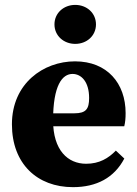

<svg xmlns="http://www.w3.org/2000/svg" viewBox="-20 -749 561 784"><path d="M277.8 15.2C374.6 15.2 446.5 -23.3 487.6 -101.6L453 -134C422.8 -102.8 385.7 -80.3 331.8 -80.3C257 -80.3 196.7 -135.3 196.7 -257.3C196.7 -401.7 234.6 -447.1 276.2 -447.1C312.5 -447.1 343.9 -414.5 343.9 -348.9C343.9 -304.3 331.5 -286.3 283.5 -286.3H96V-233.5H487.4C491.4 -250.1 492.9 -265.8 492.9 -287.3C492.9 -408.3 418.1 -498.5 286.3 -498.5C157.2 -498.5 28.7 -408.1 28.7 -241.4C28.7 -80 132.3 15.2 277.8 15.2ZM287.2 -569.8C334.3 -569.8 371.9 -603 371.9 -649.4C371.9 -695.8 334.3 -729 287.2 -729C240.1 -729 202.4 -695.8 202.4 -649.4C202.4 -603 240.1 -569.8 287.2 -569.8Z"/></svg>

Font: Source Serif Variable
Style: Regular
Weight: 389
Designer: Frank Grießhammer
Foundry: Adobe Systems Incorporated
Version: Version 3.001;hotconv 1.0.111;makeotfexe 2.5.65597